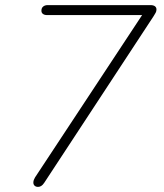

<svg xmlns="http://www.w3.org/2000/svg" viewBox="-20 -725 640 751"><path d="M129 6Q120 6 115 1Q110 -4 110.5 -12.5Q111 -21 117 -31L555 -695L554 -666H164Q154 -666 148 -670.5Q142 -675 142 -683Q142 -694 149 -699.5Q156 -705 166 -705H569Q580 -705 586 -700.5Q592 -696 592 -688Q592 -681 589 -675.5Q586 -670 581 -662L153 -10Q147 -1 141 2.5Q135 6 129 6Z"/></svg>

Font: Nunito Variable Extra Light
Style: Italic
Weight: 200
Italic angle: -9°
Designer: Vernon Adams
Foundry: Vernon Adams
Version: Version 3.602